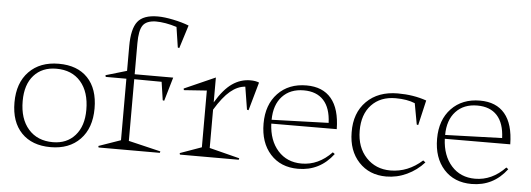

<svg xmlns="http://www.w3.org/2000/svg" viewBox="-48 -842 2761 999"><g transform="rotate(5 1332.5 -343.0)"><path d="M248 -416Q345.2 -416 399.2 -359.4Q453.1 -302.7 453.1 -200.2Q453.1 -97.7 396.2 -38.8Q339.4 20 242.2 20Q145 20 90.1 -36.9Q35.2 -93.8 35.2 -195.8Q35.2 -297.9 92.5 -356.9Q149.9 -416 248 -416ZM77.1 -207Q77.1 -113.8 124 -60.3Q170.9 -6.8 252 -6.8Q324.7 -6.8 367.9 -55.7Q411.1 -104.5 411.1 -189Q411.1 -282.7 365 -335.9Q318.8 -389.2 237.8 -389.2Q163.6 -389.2 120.4 -341.1Q77.1 -293 77.1 -207Z M604.5 -539.1Q604.5 -629.4 634.3 -667.7Q664.1 -706.1 739.7 -706.1Q773.9 -706.1 820.3 -696.5Q866.7 -687 902.8 -672.9L864.7 -551.8L856.9 -554.2L840.8 -660.2Q780.8 -679.2 730.5 -679.2Q681.6 -677.7 663.6 -651.1Q645.5 -624.5 645.5 -558.1V-396H846.7L810.5 -272L802.7 -273.9L788.6 -369.1L645.5 -370.1V-47.9L813.5 -7.8L811.5 0H491.7L489.7 -7.8L604.5 -47.9V-369.1H496.6L494.6 -377.9L604.5 -410.2Z M1067.9 -47.9 1225.6 -7.8 1223.6 0H916.5L914.6 -7.8L1026.9 -47.9V-344.2L907.7 -335.9L905.8 -344.2L1067.9 -416V-286.1Q1109.9 -356.4 1153.6 -386.7Q1197.3 -417 1248.5 -417Q1275.9 -417 1293.9 -409.2L1252 -261.2L1243.7 -263.2L1224.6 -381.8Q1184.6 -378.9 1146.7 -347.4Q1108.9 -315.9 1067.9 -248Z M1672.9 -231.9Q1669.9 -309.6 1633.3 -349.4Q1596.7 -389.2 1529.8 -389.2Q1459 -389.2 1417.7 -344.7Q1376.5 -300.3 1376 -222.2ZM1335.9 -199.2Q1335.9 -297.9 1392.3 -356.9Q1448.7 -416 1542 -416Q1626.5 -416 1671.4 -362.5Q1716.3 -309.1 1717.8 -203.1L1376 -202.1Q1379.9 -114.3 1427 -61.5Q1474.1 -8.8 1550.8 -8.8Q1638.7 -8.8 1708 -81.1L1718.8 -73.2Q1648.4 20 1534.7 20Q1443.8 20 1389.9 -39.8Q1335.9 -99.6 1335.9 -199.2Z M2192.4 -70.8Q2154.3 -28.3 2102.8 -4.2Q2051.3 20 1995.1 20Q1906.7 20 1851.8 -38.8Q1796.9 -97.7 1796.4 -193.8Q1794.9 -294.9 1855.5 -355.5Q1916 -416 2019 -416Q2100.6 -416 2168.5 -392.1L2138.2 -261.2L2130.4 -263.2L2110.4 -373Q2069.3 -390.1 2009.3 -390.1Q1930.2 -390.1 1883.5 -340.6Q1836.9 -291 1837.4 -205.1Q1837.9 -118.7 1887.7 -65.9Q1937.5 -13.2 2014.2 -13.2Q2105.5 -13.2 2180.2 -80.1Z M2579.1 -231.9Q2576.2 -309.6 2539.6 -349.4Q2502.9 -389.2 2436 -389.2Q2365.2 -389.2 2324 -344.7Q2282.7 -300.3 2282.2 -222.2ZM2242.2 -199.2Q2242.2 -297.9 2298.6 -356.9Q2355 -416 2448.2 -416Q2532.7 -416 2577.6 -362.5Q2622.6 -309.1 2624 -203.1L2282.2 -202.1Q2286.1 -114.3 2333.3 -61.5Q2380.4 -8.8 2457 -8.8Q2544.9 -8.8 2614.3 -81.1L2625 -73.2Q2554.7 20 2440.9 20Q2350.1 20 2296.1 -39.8Q2242.2 -99.6 2242.2 -199.2Z"/></g></svg>

Font: Halibut Thin
Style: Regular
Weight: 250
Designer: Matteo Maggi
Foundry: Collletttivo
Version: Version 3.080 | FøM Fix